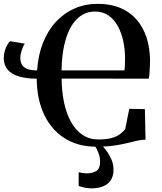

<svg xmlns="http://www.w3.org/2000/svg" viewBox="-20 -772 867 1025"><path d="M753.5 -189.5 757 -26.5Q733 -26 708.8 -20.2Q684.5 -14.5 655 -7.2Q625.5 0 586.2 5.5Q547 11 493 11Q396.5 11 325.8 -33.5Q255 -78 216 -159.5Q177 -241 176 -352Q121 -352 81.5 -363.8Q42 -375.5 21 -400Q0 -424.5 0 -462Q0 -481 5.5 -499.8Q11 -518.5 19 -532.8Q27 -547 34.5 -552L112.5 -539Q107 -532 101.5 -518.5Q96 -505 92.2 -489.8Q88.5 -474.5 88.5 -463.5Q88.5 -445 95.2 -430Q102 -415 121.2 -405.8Q140.5 -396.5 178 -396Q183.5 -477.5 209.5 -543.2Q235.5 -609 278.5 -655.5Q321.5 -702 378.2 -726.8Q435 -751.5 502.5 -751.5Q570 -751.5 621.5 -730Q673 -708.5 708.2 -668.5Q743.5 -628.5 761.8 -573.2Q780 -518 781 -451Q781 -436 780.2 -417.5Q779.5 -399 778 -381.5Q776.5 -364 774 -352L309 -352.5Q309.5 -283 322.2 -223.5Q335 -164 359.8 -120Q384.5 -76 421 -51.8Q457.5 -27.5 505 -27.5Q548.5 -27.5 576.5 -35.5Q604.5 -43.5 621.5 -56.5Q638.5 -69.5 648.5 -83L670 -191ZM308.5 -396H644.5Q646 -405 646.5 -418Q647 -431 647.2 -444.8Q647.5 -458.5 647.5 -468.5Q647 -511 637.8 -553.8Q628.5 -596.5 609.2 -632Q590 -667.5 559.8 -689Q529.5 -710.5 486.5 -710.5Q448 -710.5 416 -690.8Q384 -671 360.5 -631.8Q337 -592.5 323.5 -533.5Q310 -474.5 308.5 -396ZM467.5 233.5Q451 233.5 432 229.8Q413 226 400 220.5V147Q410 150 422.2 151.8Q434.5 153.5 442 153.5Q473.5 153.5 494 140.8Q514.5 128 514.5 89.5Q514.5 72.5 509.2 55.2Q504 38 496.2 23.2Q488.5 8.5 481 0H504H519Q531 10 546.8 30.8Q562.5 51.5 574.5 78.5Q586.5 105.5 586 136Q585.5 169 570.8 190.8Q556 212.5 529.8 223Q503.5 233.5 467.5 233.5Z"/></svg>

Font: Merriweather 96pt SemiBold
Style: Regular
Weight: 600
Version: Version 2.100